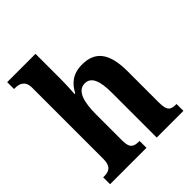

<svg xmlns="http://www.w3.org/2000/svg" viewBox="-211 -883 1007 1007"><g transform="rotate(-45 292.0 -380.0)"><path d="M17 0H287V-51H285C246 -51 224 -59 224 -116V-311C224 -397 240 -468 297 -468C346 -468 363 -418 363 -333V0H561V-51H558C519 -51 501 -60 501 -122V-354C501 -490 453 -548 357 -548C283 -548 247 -509 225 -466H220C221 -485 224 -532 224 -576V-760H14V-709H25C48 -709 86 -701 86 -647V-120C86 -60 58 -51 22 -51H17Z"/></g></svg>

Font: Noto Serif Devanagari Condensed
Style: Bold
Weight: 700
Width: 3
Designer: Universal Thirst, Indian Type Foundry and the Monotype Design Team
Foundry: Monotype Imaging Inc.
Version: Version 2.004